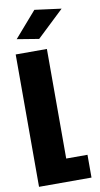

<svg xmlns="http://www.w3.org/2000/svg" viewBox="-100 -956 520 1000"><g transform="rotate(-10 160.0 -456.0)"><path d="M22 0V-700H187V-120.5H299.5V0ZM156.5 -758.5 41 -777.5 158 -912 299 -893.5Z"/></g></svg>

Font: Trispace Condensed
Style: Bold
Weight: 700
Width: 3
Designer: Tyler Finck
Foundry: Etcetera Type Company
Version: Version 1.210; ttfautohint (v1.8.3)